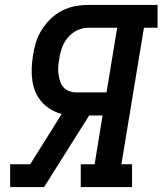

<svg xmlns="http://www.w3.org/2000/svg" viewBox="-20 -755 656 775"><path d="M21 0V-92H102L229 -295Q206 -301 185 -313.5Q164 -326 148.5 -343.5Q133 -361 123.5 -383Q114 -405 110.5 -429.5Q107 -454 108 -479.5Q109 -505 113 -530Q117 -557 125 -583.5Q133 -610 148 -634Q163 -658 184 -678.5Q205 -699 230.5 -712Q256 -725 283 -730Q310 -735 336 -735H616V-643H561L470 -92H513V0H306V-92H362L394 -289H340L158 0ZM289 -382H410L453 -643H336Q314 -643 291.5 -632.5Q269 -622 253.5 -603Q238 -584 230 -561.5Q222 -539 219 -516Q216 -501 215 -485.5Q214 -470 216 -455.5Q218 -441 222.5 -427Q227 -413 236.5 -402.5Q246 -392 260 -387Q274 -382 289 -382Z"/></svg>

Font: Iosevka Slab SmBdExObl
Style: Regular
Weight: 600
Width: 7
Italic angle: -9°
Monospace: yes
Designer: Belleve Invis
Foundry: Belleve Invis
Version: Version 11.1.0; ttfautohint (v1.8.3)